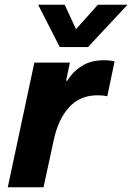

<svg xmlns="http://www.w3.org/2000/svg" viewBox="-20 -796 562 816"><path d="M234 -596 142 -776H255L303 -672L396 -776H522L354 -596ZM13 0 126 -530H277L261 -453H266Q289 -491 327.5 -515.5Q366 -540 422 -540Q443 -540 455 -537.5Q467 -535 467 -535L436 -387Q436 -387 424 -389Q412 -391 394 -391Q320 -391 273.5 -340Q227 -289 208 -199L165 0Z"/></svg>

Font: Be Vietnam Pro
Style: Bold Italic
Weight: 700
Italic angle: -12°
Designer: Lam Bao, Tony Le, Vietanh Nguyen
Foundry: Yellow Type Foundry
Version: Version 1.002; ttfautohint (v1.8.3)